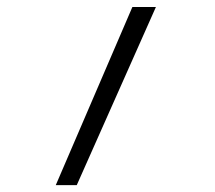

<svg xmlns="http://www.w3.org/2000/svg" viewBox="-20 -538 626 558"><path d="M142.1 0H203.1L433.1 -517.6H364.7Z"/></svg>

Font: Cascadia Mono Light
Style: Regular
Weight: 300
Monospace: yes
Designer: Aaron Bell
Foundry: Saja Typeworks
Version: Version 2404.023